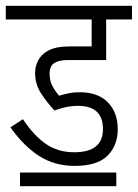

<svg xmlns="http://www.w3.org/2000/svg" viewBox="-20 -642 475 662"><path d="M249 -277Q227 -277 206.5 -272.5Q186 -268 168 -261Q144 -286 122.5 -318.5Q101 -351 101 -390Q101 -425 124 -451Q140 -467 162.5 -474.5Q185 -482 225 -482H296V-575H0V-622H435V-575H346V-435H214Q183 -435 167 -424.5Q151 -414 151 -387Q151 -363 161.5 -344Q172 -325 184 -312Q200 -317 217 -320.5Q234 -324 255 -324Q318 -324 352 -289Q386 -254 386 -196Q386 -141 351 -105.5Q316 -70 237 -70Q168 -70 114.5 -104.5Q61 -139 16 -203L59 -231Q97 -174 138.5 -145.5Q180 -117 236 -117Q335 -117 335 -197Q335 -277 249 -277ZM49 -47H381V0H49Z"/></svg>

Font: Noto Sans ExtraCondensed Light
Style: Italic
Weight: 300
Width: 2
Italic angle: -12°
Designer: Monotype Design Team
Foundry: Monotype Imaging Inc.
Version: Version 2.013; ttfautohint (v1.8.4.7-5d5b)